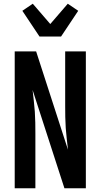

<svg xmlns="http://www.w3.org/2000/svg" viewBox="-20 -1011 540 1031"><path d="M59 0V-735H174L345 -207Q342 -236 338.5 -265Q335 -294 333 -323.5Q331 -353 330.5 -382.5Q330 -412 330 -441V-735H441V0H326L155 -528Q158 -499 161.5 -470Q165 -441 167 -411.5Q169 -382 169.5 -352.5Q170 -323 170 -294V0ZM192 -815 100 -953 156 -991 250 -882 344 -991 400 -953 308 -815Z"/></svg>

Font: Iosevka Fixed
Style: Bold
Weight: 700
Monospace: yes
Designer: Belleve Invis
Foundry: Belleve Invis
Version: Version 32.3.0